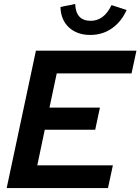

<svg xmlns="http://www.w3.org/2000/svg" viewBox="-20 -958 715 978"><path d="M14 0ZM14 0 163 -700H675L650 -584H269L232 -410H489L465 -297H208L170 -116H555L530 0ZM442 -852Q510 -852 548 -932Q568 -926 587 -919.5Q606 -913 625 -907Q598 -847 550 -813.5Q502 -780 440 -780Q373 -780 331.5 -818Q290 -856 288 -922Q307 -927 325.5 -930Q344 -933 363 -938Q366 -852 442 -852Z"/></svg>

Font: Rosa Sans SemiBold
Style: Italic
Weight: 600
Italic angle: -12°
Designer: Pentagram / MCKL
Foundry: Pentagram / MCKL
Version: Version 1.005;September 16, 2019;FontCreator 11.5.0.2425 64-